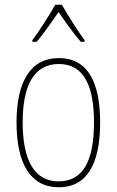

<svg xmlns="http://www.w3.org/2000/svg" viewBox="-20 -783 495 813"><path d="M242 -763H214C190 -720 143 -647 117 -613V-606H135C165 -640 202 -695 228 -732C255 -693 291 -641 322 -606H338V-613C319 -638 267 -718 242 -763ZM404 -264C404 -428 356 -537 229 -537C111 -537 50 -440 50 -265C50 -88 110 10 229 10C347 10 404 -87 404 -264ZM76 -265C76 -423 125 -512 229 -512C339 -512 378 -413 378 -265C378 -102 332 -15 228 -15C124 -15 76 -107 76 -265Z"/></svg>

Font: Noto Sans Lao Condensed Thin
Style: Regular
Weight: 100
Width: 3
Designer: Monotype Design Team
Foundry: Monotype Imaging Inc.
Version: Version 2.003